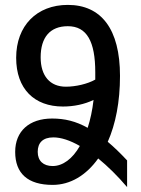

<svg xmlns="http://www.w3.org/2000/svg" viewBox="-20 -745 574 784"><path d="M134 -125C134 -162 155 -184 198 -184C229 -184 266 -172 306 -149C276 -96 236 -67 195 -67C157 -67 134 -88 134 -125ZM146 -511C146 -592 184 -638 257 -638C335 -638 369 -575 369 -450C369 -440 369 -430 369 -420C337 -402 289 -391 249 -391C184 -391 146 -435 146 -511ZM499 19V-90C471 -120 445 -145 420 -166C452 -238 470 -329 470 -435C470 -627 393 -725 257 -725C130 -725 46 -640 46 -509C46 -382 120 -310 237 -310C281 -310 325 -319 362 -337C357 -294 349 -257 338 -223C290 -250 244 -261 193 -261C99 -261 42 -209 42 -125C42 -37 93 10 195 10C267 10 332 -29 381 -98C420 -66 460 -27 499 19Z"/></svg>

Font: Noto Sans Armenian Condensed Medium
Style: Regular
Weight: 500
Width: 3
Designer: Monotype Design Team
Foundry: Monotype Imaging Inc.
Version: Version 2.008